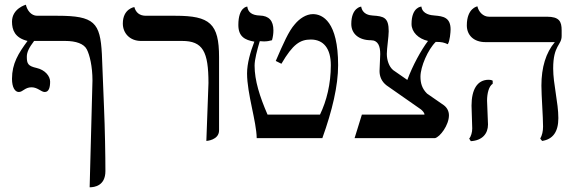

<svg xmlns="http://www.w3.org/2000/svg" viewBox="-20 -587 2449 816"><path d="M170 -196C188 -196 193 -215.8 193 -240C193 -264 171 -290 136 -298C99.1 -306.4 94 -316 94 -346C94 -365 103 -384 125 -413H257C303 -413 337 -401 349 -377C361 -354 373 -305 373 -245L361 209C381 209 428 203 428 140C428 77 426 -41 422 -132L413 -357C406 -491 381 -520 225 -520H138C112 -520 95 -544 90 -567C90 -567 31 -551 31 -495C31 -460 43 -426 97 -413C58 -360 31 -317 31 -252C31 -215 44 -196 60 -196C77 -196 86 -216 114 -216C140 -216 155 -196 170 -196Z M857 12C857 12 911 9 911 -33V-344C911 -487 872 -520 726 -520H600C573 -520 557 -534 551 -557C551 -557 502 -550 502 -487C502 -446 532 -413 579 -413H754C842 -413 866 -368 866 -234Z M1061 -410C1044 -366 1030 -317 1030 -275C1030 -189 1070 -71 1071 0H1350C1392 -117 1417 -222 1417 -310C1417 -495 1351 -527 1310 -527C1281 -527 1253 -508 1233 -484C1207 -455 1184 -402 1152 -328L1176 -316C1225 -400 1256 -419 1301 -419C1355 -419 1386 -381 1386 -310C1386 -230 1368 -158 1340 -100H1117C1084 -176 1062 -245 1062 -308C1062 -334 1073 -375 1084 -412C1090 -412 1096 -411 1102 -411C1114 -411 1126 -413 1136 -416C1140 -430 1142 -444 1142 -458C1142 -499 1123 -520 1084 -521C1051 -522 1034 -535 1031 -559C1031 -559 993 -558 993 -481C993 -432 1020 -417 1061 -410Z M1794.9 -189.3C1773.4 -210.5 1767 -234.1 1767 -261C1767 -304 1799 -377 1832 -409C1858 -409 1868 -406 1883 -399C1892 -412 1895 -451 1895 -462C1895 -513 1863 -518 1828 -521C1812 -522 1775 -526 1771 -559C1771 -559 1729 -558 1729 -485C1729 -451 1758 -422 1799 -413C1769.1 -373.1 1734.1 -309.2 1711.1 -247.3L1651 -289C1633 -304 1624 -332 1624 -358C1624 -381 1632 -431 1632 -454C1632 -512 1612 -518 1564 -521C1551 -522 1521 -525 1515 -559C1515 -559 1473 -555 1473 -485C1473 -443 1506 -416 1556 -416C1587 -416 1596 -391 1596 -357L1593 -285C1593 -262 1602 -240 1623 -224L1769 -122C1776 -116 1784 -108 1784 -100H1518L1487 0H1829C1850 -5 1888 -55 1888 -97C1888 -113 1881 -129 1866 -140Z M2050 -159C2050 -191 2058 -221 2074 -231V-244C2069 -247 2063 -248 2057 -248C2008 -248 1984 -206 1984 -138C1984 -119 1987 -59 1987 -41C1987 -25 1982 -7 1974 2L1981 13C2030 10 2054 -19 2054 -58C2054 -77 2050 -140 2050 -159ZM2331 -296C2331 -396 2367 -394 2367 -434V-458C2367 -496 2357 -516 2304 -516H2058C2033 -516 2014 -537 2009 -560C2009 -560 1964 -553 1964 -479C1964 -438 1993 -408 2043 -408H2338C2300 -363 2281 -301 2281 -223C2281 -181 2288 -91 2288 -49C2288 -29 2284 -12 2276 2L2284 12C2330 5 2353 -27 2353 -85C2353 -151 2331 -230 2331 -296Z"/></svg>

Font: Libertinus Serif
Style: Regular
Weight: 400
Designer: Philipp H. Poll
Foundry: Khaled Hosny
Version: Version 6.2